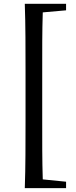

<svg xmlns="http://www.w3.org/2000/svg" viewBox="-20 -810 400 1006"><path d="M157.2 175.8H109.9Q112.8 90.3 113.3 2Q113.8 -86.4 113.8 -174.8V-439.9Q113.8 -526.9 113.3 -615Q112.8 -703.1 109.9 -790H326.2V-755.9L204.1 -745.1Q201.7 -669.9 201.4 -593.5Q201.2 -517.1 201.2 -439.9V-174.8Q201.2 -99.1 201.4 -22.5Q201.7 54.2 204.1 129.9L326.2 142.1V175.8Z"/></svg>

Font: Source Han Serif TW SemiBold
Style: Regular
Weight: 600
Designer: Ryoko NISHIZUKA Ë•øÂ°öÊ∂ºÂ≠ê (kana & ideographs); Frank Grie√ühammer (Latin, Greek & Cyrillic); Wenlong ZHANG Âº†ÊñáÈæô 
Foundry: Adobe
Version: Version 2.003;hotconv 1.1.1;makeotfexe 2.6.0